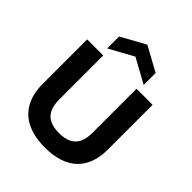

<svg xmlns="http://www.w3.org/2000/svg" viewBox="-248 -1054 1216 1216"><g transform="rotate(45 360.0 -446.0)"><path d="M361 14Q301 14 253.5 1.5Q206 -11 171 -34.5Q136 -58 113 -91.5Q90 -125 78.5 -167Q67 -209 67 -259V-660H211V-264Q211 -212 228 -178.5Q245 -145 278 -129.5Q311 -114 360 -114Q410 -114 443 -130Q476 -146 492.5 -179Q509 -212 509 -264V-660H653V-259Q653 -193 634.5 -142.5Q616 -92 579.5 -57Q543 -22 488 -4Q433 14 361 14ZM197 -709V-816L360 -906L524 -816V-709L360 -799Z"/></g></svg>

Font: Bricolage Grotesque 48pt Condensed ExtraBold
Style: Bold
Weight: 700
Version: Version 1.000;gftools[0.9.30]